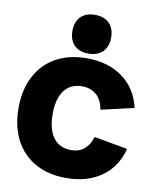

<svg xmlns="http://www.w3.org/2000/svg" viewBox="-104 -1061 936 1154"><g transform="rotate(10 364.0 -484.0)"><path d="M378.9 13.7Q270 13.7 190.7 -30.8Q111.3 -75.2 68.4 -157.2Q25.4 -239.3 25.4 -351.6Q25.4 -463.9 68.4 -545.9Q111.3 -627.9 190.7 -672.4Q270 -716.8 378.9 -716.8Q510.3 -716.8 597.9 -652.3Q685.5 -587.9 712.4 -472.7L511.7 -426.3Q502.4 -484.4 467.8 -515.1Q433.1 -545.9 378.9 -545.9Q332 -545.9 299.6 -523.2Q267.1 -500.5 250.2 -457Q233.4 -413.6 233.4 -351.6Q233.4 -289.6 250.2 -245.8Q267.1 -202.1 299.6 -179.4Q332 -156.7 378.9 -156.7Q428.2 -156.7 459.5 -182.9Q490.7 -209 506.3 -258.8L710.4 -222.2Q682.1 -110.8 595.5 -48.6Q508.8 13.7 378.9 13.7ZM381.8 -746.1Q326.2 -746.1 294.9 -777.3Q263.7 -808.6 263.7 -864.3Q263.7 -919.9 294.9 -951.2Q326.2 -982.4 381.8 -982.4Q437.5 -982.4 468.8 -951.2Q500 -919.9 500 -864.3Q500 -808.6 468.8 -777.3Q437.5 -746.1 381.8 -746.1Z"/></g></svg>

Font: Schibsted Grotesk Black
Style: Regular
Weight: 900
Designer: Bakken & Baeck AS, Henrik Kongsvoll
Foundry: Schibsted ASA
Version: Version 1.100;gftools[0.9.25]